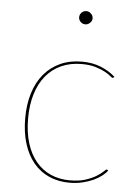

<svg xmlns="http://www.w3.org/2000/svg" viewBox="-52 -749 570 795"><g transform="rotate(5 233.0 -351.0)"><path d="M61 0ZM411 -444Q409 -442 407 -442Q404 -442 395.8 -449.2Q387.5 -456.5 371.8 -465Q356 -473.5 332.2 -480.8Q308.5 -488 275 -488Q227.5 -488 190 -471Q152.5 -454 126.5 -422.5Q100.5 -391 86.8 -346Q73 -301 73 -245Q73 -187 86.8 -142.2Q100.5 -97.5 126 -66.8Q151.5 -36 187.2 -20Q223 -4 267 -4Q306 -4 333 -13Q360 -22 377.5 -33Q395 -44 404 -53Q413 -62 416 -62Q418 -62 420 -60L422 -58Q414.5 -47 400 -35.8Q385.5 -24.5 365.5 -15.2Q345.5 -6 320.5 0Q295.5 6 267 6Q219.5 6 181.5 -11Q143.5 -28 116.8 -60.2Q90 -92.5 75.5 -139Q61 -185.5 61 -245Q61 -302 75.5 -348.8Q90 -395.5 117.5 -428.5Q145 -461.5 184.8 -479.8Q224.5 -498 275 -498Q319.5 -498 354.2 -483.8Q389 -469.5 414 -447ZM303 -680Q303 -669.5 294.2 -661.2Q285.5 -653 275 -653Q263.5 -653 255.2 -661.2Q247 -669.5 247 -680Q247 -691.5 255.2 -699.8Q263.5 -708 275 -708Q285.5 -708 294.2 -699.8Q303 -691.5 303 -680Z"/></g></svg>

Font: Lato Hairline
Style: Regular
Weight: 100
Designer: Lukasz Dziedzic
Foundry: tyPoland Lukasz Dziedzic
Version: Version 2.007; 2014-02-27